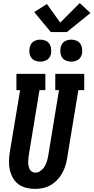

<svg xmlns="http://www.w3.org/2000/svg" viewBox="-20 -1212 604 1240"><path d="M205 8Q176 8 147.5 0.5Q119 -7 97.5 -23.5Q76 -40 62.5 -64.5Q49 -89 43 -117Q37 -145 38 -174.5Q39 -204 44 -234L110 -630H86V-735H273V-630H235L167 -217Q165 -204 163.5 -192Q162 -180 162 -167.5Q162 -155 164 -143Q166 -131 171 -120.5Q176 -110 186 -103.5Q196 -97 208 -97Q226 -97 242 -108.5Q258 -120 267.5 -136Q277 -152 282.5 -169Q288 -186 291 -204L361 -630H337V-735H524V-630H486L413 -187Q409 -162 401 -137.5Q393 -113 379.5 -90Q366 -67 347 -47.5Q328 -28 304.5 -15Q281 -2 255.5 3Q230 8 205 8ZM440 -814Q423 -814 407.5 -820Q392 -826 382.5 -839Q373 -852 370.5 -868.5Q368 -885 371 -902Q373 -914 379 -925Q385 -936 395 -943Q405 -950 417 -953Q429 -956 440 -956Q457 -956 472.5 -950Q488 -944 497.5 -931Q507 -918 509.5 -901.5Q512 -885 510 -868Q508 -856 502 -845Q496 -834 485.5 -827Q475 -820 463.5 -817Q452 -814 440 -814ZM240 -814Q223 -814 207.5 -820Q192 -826 182.5 -839Q173 -852 170.5 -868.5Q168 -885 171 -902Q173 -914 179 -925Q185 -936 195 -943Q205 -950 217 -953Q229 -956 240 -956Q257 -956 272.5 -950Q288 -944 297.5 -931Q307 -918 309.5 -901.5Q312 -885 310 -868Q308 -856 302 -845Q296 -834 285.5 -827Q275 -820 263.5 -817Q252 -814 240 -814ZM308 -1005 201 -1134 283 -1186 369 -1066 495 -1192 564 -1128 412 -1005Z"/></svg>

Font: Iosevka Slab Extrabold Oblique
Style: Regular
Weight: 800
Italic angle: -9°
Monospace: yes
Designer: Belleve Invis
Foundry: Belleve Invis
Version: Version 11.1.1; ttfautohint (v1.8.3)